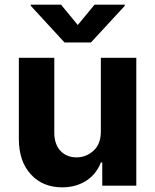

<svg xmlns="http://www.w3.org/2000/svg" viewBox="-20 -792 662 819"><path d="M60.4 -198.2V-545.5H211.6V-225.1Q211.6 -201 218.4 -181.6Q225.1 -162.3 237.6 -148.8Q250 -135.3 267.4 -128Q284.8 -120.7 306.1 -120.7Q347.3 -120.7 378.9 -149.1Q410.5 -177.6 410.2 -232.2V-545.5H561.4V0H416.2V-99.1H410.5Q401.3 -75.3 385.8 -55.6Q370.4 -35.9 349.4 -22Q328.5 -8.2 302.2 -0.5Q275.9 7.1 245 7.1Q162.6 7.1 111.9 -47.9Q60.7 -103.3 60.4 -198.2ZM240.4 -772 311.8 -685.4 383.2 -772H512.1V-767L367.9 -610.8H255.3L111.5 -767V-772Z"/></svg>

Font: Inter P
Style: Bold
Weight: 700
Designer: Rasmus Andersson
Foundry: rsms
Version: Version 3.018;git-588b23468